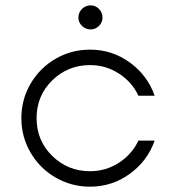

<svg xmlns="http://www.w3.org/2000/svg" viewBox="-20 -698 647 728"><path d="M323.7 -586.4Q304.7 -586.4 291 -599.6Q277.3 -612.8 277.3 -631.3Q277.3 -650.9 291 -664.3Q304.7 -677.7 323.7 -677.7Q341.8 -677.7 355.2 -664.3Q368.7 -650.9 368.7 -631.3Q368.7 -612.8 355.2 -599.6Q341.8 -586.4 323.7 -586.4ZM321.3 9.8Q250.5 9.8 190.7 -24.9Q130.9 -59.6 95.9 -119.4Q61 -179.2 61 -250Q61 -320.8 95.9 -380.6Q130.9 -440.4 190.7 -475.1Q250.5 -509.8 321.3 -509.8Q405.3 -509.8 472.4 -460.9Q539.6 -412.1 566.4 -335H504.9Q480 -387.7 430.4 -419.4Q380.9 -451.2 321.3 -451.2Q237.3 -451.2 178 -393.1Q118.7 -335 118.7 -250Q118.7 -165 178 -106.9Q237.3 -48.8 321.3 -48.8Q380.9 -48.8 430.4 -80.6Q480 -112.3 504.9 -165H566.4Q539.6 -87.9 472.4 -39.1Q405.3 9.8 321.3 9.8Z"/></svg>

Font: Now Alt Light
Style: Regular
Weight: 300
Designer: Alfredo Marco Pradil
Foundry: Alfredo Marco Pradil
Version: Version 1.002;PS 001.002;hotconv 1.0.88;makeotf.lib2.5.64775